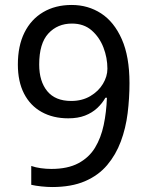

<svg xmlns="http://www.w3.org/2000/svg" viewBox="-20 -744 591 774"><path d="M190 10Q171 10 147 7.5Q123 5 106 1V-75Q123 -69 144.5 -66Q166 -63 187 -63Q253 -63 296 -86Q339 -109 363 -148.5Q387 -188 398 -240Q409 -292 411 -350H405Q392 -327 371.5 -308Q351 -289 322.5 -278Q294 -267 255 -267Q194 -267 148 -292.5Q102 -318 77 -366.5Q52 -415 52 -484Q52 -559 78.5 -612.5Q105 -666 154 -695Q203 -724 269 -724Q335 -724 387.5 -690Q440 -656 471 -586Q502 -516 502 -409Q502 -348 494.5 -287.5Q487 -227 467 -173.5Q447 -120 412 -78.5Q377 -37 322.5 -13.5Q268 10 190 10ZM267 -337Q311 -337 344 -356.5Q377 -376 395 -406Q413 -436 413 -467Q413 -511 397 -552.5Q381 -594 349.5 -621.5Q318 -649 270 -649Q212 -649 175 -609Q138 -569 138 -484Q138 -416 170.5 -376.5Q203 -337 267 -337Z"/></svg>

Font: ugurmukhi15
Style: Book
Weight: 400
Designer: Jelle Bosma - Monotype Design Team
Foundry: Monotype Imaging Inc.
Version: Version 2.003